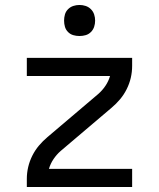

<svg xmlns="http://www.w3.org/2000/svg" viewBox="-20 -753 640 773"><path d="M88 0V-33Q88 -57 93.5 -80.5Q99 -104 110 -126Q121 -148 136.5 -166.5Q152 -185 171 -201L376 -375Q392 -389 404.5 -407.5Q417 -426 423 -447H88V-520H512V-488Q512 -463 506.5 -439.5Q501 -416 490 -394Q479 -372 463.5 -353.5Q448 -335 429 -319L224 -145Q208 -131 195.5 -112.5Q183 -94 177 -73H512V0ZM300 -608Q287 -608 275 -611.5Q263 -615 254 -624Q245 -633 241.5 -645Q238 -657 238 -670Q238 -683 241.5 -695Q245 -707 254 -716Q263 -725 275 -729Q287 -733 300 -733Q313 -733 325 -729Q337 -725 346 -716Q355 -707 359 -695Q363 -683 363 -670Q363 -657 359 -645Q355 -633 346 -624Q337 -615 325 -611.5Q313 -608 300 -608Z"/></svg>

Font: Bmono
Style: Regular
Weight: 400
Monospace: yes
Designer: Belleve Invis
Foundry: Belleve Invis
Version: Version 11.2.2; ttfautohint (v1.8.2)